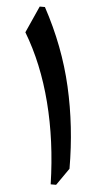

<svg xmlns="http://www.w3.org/2000/svg" viewBox="-55 -806 444 841"><g transform="rotate(5 167.5 -385.5)"><path d="M107.9 -771.5Q197.3 -606.4 236.8 -433.8Q276.4 -261.2 276.9 -75.2L224.6 0H200.7Q195.8 -190.9 153.1 -357.4Q110.4 -523.9 32.2 -653.8L85 -771.5Z"/></g></svg>

Font: Pinar-DS1-FD SemiBold
Style: Regular
Weight: 600
Designer: Amin Abedi
Version: Version 3.000